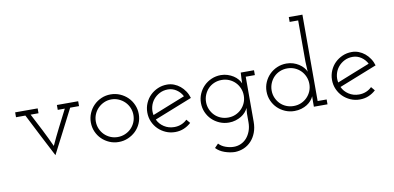

<svg xmlns="http://www.w3.org/2000/svg" viewBox="-87 -1027 3186 1554"><g transform="rotate(-10 1506.0 -250.0)"><path d="M35 -375H220V-335H155Q192 -265 228 -194Q264 -123 296 -53Q326 -119 362.5 -191Q399 -263 436 -335H378V-375H553V-335H480Q434 -244 388 -155.5Q342 -67 296 23Q249 -67 203.5 -155.5Q158 -244 112 -335H35Z M624 -188Q624 -228 639.5 -264Q655 -300 681.5 -326.5Q708 -353 743.5 -368.5Q779 -384 820 -384Q861 -384 897 -368.5Q933 -353 960 -326.5Q987 -300 1002.5 -264Q1018 -228 1018 -188Q1018 -147 1002.5 -111.5Q987 -76 960 -50Q933 -24 897 -8.5Q861 7 820 7Q779 7 743.5 -8.5Q708 -24 681.5 -50Q655 -76 639.5 -111.5Q624 -147 624 -188ZM665 -188Q665 -156 677 -128Q689 -100 710 -79Q731 -58 759 -46Q787 -34 819 -34Q851 -34 879.5 -46Q908 -58 929 -79Q950 -100 962 -128Q974 -156 974 -188Q974 -220 962 -248Q950 -276 929 -297Q908 -318 879.5 -330.5Q851 -343 819 -343Q787 -343 759 -330.5Q731 -318 710 -297Q689 -276 677 -248Q665 -220 665 -188Z M1284 -343Q1247 -343 1216.5 -327.5Q1186 -312 1165 -286.5Q1144 -261 1135.5 -227.5Q1127 -194 1134 -159Q1201 -186 1268 -212.5Q1335 -239 1403 -266Q1386 -300 1354 -321.5Q1322 -343 1284 -343ZM1456 -243Q1378 -212 1301 -181.5Q1224 -151 1146 -120Q1163 -82 1200 -58Q1237 -34 1284 -34Q1315 -34 1342 -45Q1369 -56 1389 -76Q1396 -68 1402 -60.5Q1408 -53 1415 -45Q1389 -21 1356 -7Q1323 7 1284 7Q1243 7 1207.5 -8.5Q1172 -24 1145.5 -50Q1119 -76 1103.5 -111.5Q1088 -147 1088 -188Q1088 -228 1103.5 -264Q1119 -300 1145.5 -326Q1172 -352 1207.5 -367.5Q1243 -383 1284 -383Q1314 -383 1341 -372.5Q1368 -362 1390.5 -343.5Q1413 -325 1430 -299.5Q1447 -274 1456 -243Z M1889 -375H1998V-335H1923V35Q1923 84 1908 123.5Q1893 163 1867 191Q1841 219 1806.5 234Q1772 249 1732 250Q1690 249 1647.5 234Q1605 219 1578 190L1608 159Q1630 183 1664 195Q1698 207 1731 207Q1762 207 1789.5 194.5Q1817 182 1837 159Q1857 136 1869 103.5Q1881 71 1881 32V-40Q1882 -51 1883 -62.5Q1884 -74 1885 -85Q1877 -67 1862.5 -50.5Q1848 -34 1827.5 -21.5Q1807 -9 1781 -1Q1755 7 1726 7Q1685 7 1649 -8.5Q1613 -24 1586.5 -50Q1560 -76 1544.5 -111.5Q1529 -147 1529 -188Q1529 -228 1544.5 -263.5Q1560 -299 1586.5 -325.5Q1613 -352 1649 -367.5Q1685 -383 1726 -383Q1755 -383 1781 -374.5Q1807 -366 1828 -352.5Q1849 -339 1863.5 -321.5Q1878 -304 1885 -287Q1885 -309 1886.5 -331Q1888 -353 1889 -375ZM1571 -188Q1571 -156 1583 -128Q1595 -100 1615.5 -79Q1636 -58 1664.5 -46Q1693 -34 1726 -34Q1759 -34 1787 -46Q1815 -58 1836 -79Q1857 -100 1869 -128Q1881 -156 1881 -188Q1881 -220 1869 -248.5Q1857 -277 1836 -298Q1815 -319 1787 -331Q1759 -343 1726 -343Q1693 -343 1664.5 -331Q1636 -319 1615.5 -298Q1595 -277 1583 -248.5Q1571 -220 1571 -188Z M2424 -40Q2424 -52 2424.5 -63.5Q2425 -75 2425 -86Q2418 -69 2403.5 -52Q2389 -35 2368.5 -22Q2348 -9 2321.5 -1Q2295 7 2265 7Q2224 7 2188 -8.5Q2152 -24 2125.5 -50Q2099 -76 2083.5 -111.5Q2068 -147 2068 -188Q2068 -228 2083.5 -263.5Q2099 -299 2125.5 -325.5Q2152 -352 2188 -367.5Q2224 -383 2265 -383Q2294 -383 2319.5 -375Q2345 -367 2366 -353.5Q2387 -340 2402 -323Q2417 -306 2424 -288Q2423 -309 2422 -330Q2421 -351 2420 -372V-710H2350V-750H2462V-40H2536V0H2424ZM2110 -188Q2110 -156 2122 -128Q2134 -100 2154.5 -79Q2175 -58 2203.5 -46Q2232 -34 2265 -34Q2298 -34 2326 -46Q2354 -58 2375 -79Q2396 -100 2408 -128Q2420 -156 2420 -188Q2420 -220 2408 -248.5Q2396 -277 2375 -298Q2354 -319 2326 -331Q2298 -343 2265 -343Q2232 -343 2203.5 -331Q2175 -319 2154.5 -298Q2134 -277 2122 -248.5Q2110 -220 2110 -188Z M2802 -343Q2765 -343 2734.5 -327.5Q2704 -312 2683 -286.5Q2662 -261 2653.5 -227.5Q2645 -194 2652 -159Q2719 -186 2786 -212.5Q2853 -239 2921 -266Q2904 -300 2872 -321.5Q2840 -343 2802 -343ZM2974 -243Q2896 -212 2819 -181.5Q2742 -151 2664 -120Q2681 -82 2718 -58Q2755 -34 2802 -34Q2833 -34 2860 -45Q2887 -56 2907 -76Q2914 -68 2920 -60.5Q2926 -53 2933 -45Q2907 -21 2874 -7Q2841 7 2802 7Q2761 7 2725.5 -8.5Q2690 -24 2663.5 -50Q2637 -76 2621.5 -111.5Q2606 -147 2606 -188Q2606 -228 2621.5 -264Q2637 -300 2663.5 -326Q2690 -352 2725.5 -367.5Q2761 -383 2802 -383Q2832 -383 2859 -372.5Q2886 -362 2908.5 -343.5Q2931 -325 2948 -299.5Q2965 -274 2974 -243Z"/></g></svg>

Font: Josefin Slab
Style: Regular
Weight: 400
Designer: Santiago Orozco
Foundry: Typemade
Version: Version 1.000